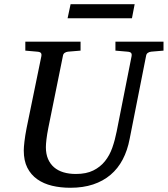

<svg xmlns="http://www.w3.org/2000/svg" viewBox="-20 -867 789 903"><path d="M690.9 -624Q682.1 -623 675.3 -618.4Q668.5 -613.8 667 -604L589.8 -213.9Q579.6 -159.7 557.1 -116.9Q534.7 -74.2 499.8 -44.7Q464.8 -15.1 417.7 0.5Q370.6 16.1 311 16.1Q264.6 16.1 224.9 6.6Q185.1 -2.9 155.3 -23.9Q125.5 -44.9 108.6 -78.1Q91.8 -111.3 91.8 -159.2Q91.8 -174.3 95 -201.7Q98.1 -229 105 -264.2L174.8 -604Q176.3 -612.3 172.4 -617.7Q168.5 -623 154.8 -624L99.1 -628.9V-670.9H358.9V-628.9L299.8 -624Q291 -623 284.2 -618.4Q277.3 -613.8 275.9 -604L207 -264.2Q201.2 -234.9 198.5 -211.7Q195.8 -188.5 195.8 -174.8Q195.8 -143.1 205.8 -119.6Q215.8 -96.2 234.1 -80.3Q252.4 -64.5 278.6 -56.6Q304.7 -48.8 336.9 -48.8Q385.7 -48.8 418.7 -65.2Q451.7 -81.5 473.6 -108.9Q495.6 -136.2 508.3 -172.6Q521 -209 528.8 -249L599.1 -604Q600.6 -612.3 596.7 -617.7Q592.8 -623 579.1 -624L522.9 -628.9V-670.9H749V-628.9ZM600.6 -781.2H297.9L312 -847.2H613.3Z"/></svg>

Font: Charis SIL Eur
Style: Italic
Weight: 400
Italic angle: -11°
Foundry: SIL International
Version: Version 5.000